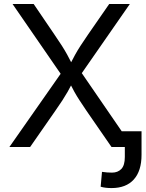

<svg xmlns="http://www.w3.org/2000/svg" viewBox="-20 -748 742 977"><path d="M27.8 0 312.5 -406.7V-337.9L43.9 -727.5H151.4L256.3 -573.2Q279.8 -539.1 294.7 -515.6Q309.6 -492.2 322 -469.7Q334.5 -447.3 350.1 -416H334Q349.6 -446.8 362.1 -469.2Q374.5 -491.7 389.9 -515.4Q405.3 -539.1 428.7 -573.2L535.6 -727.5H640.6L372.6 -341.8V-410.2L654.3 0H547.4L419.9 -184.6Q399.4 -214.8 385.3 -236.6Q371.1 -258.3 358.9 -280Q346.7 -301.8 331.5 -332H351.6Q336.9 -303.2 324.5 -281.5Q312 -259.8 297.6 -237.5Q283.2 -215.3 261.7 -184.6L133.3 0ZM547.4 209Q532.2 209 517.8 207.3Q503.4 205.6 492.2 202.1L499 126.5Q511.7 128.4 524.7 129.4Q537.6 130.4 549.8 130.4Q579.6 130.4 597.4 111.8Q615.2 93.3 615.2 50.8V0H577.6V-80.1H700.2V40Q700.2 121.6 660.9 165.3Q621.6 209 547.4 209Z"/></svg>

Font: Adwaita Sans
Style: Regular
Weight: 400
Designer: Rasmus Andersson
Foundry: rsms
Version: Version 4.001;git-9221beed3